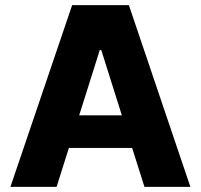

<svg xmlns="http://www.w3.org/2000/svg" viewBox="-20 -727 782 747"><path d="M20.5 0 260.7 -707H481.4L720.7 0H542L494.1 -151.4H248L200.2 0ZM454.1 -278.3 374 -532.2H368.2L288.1 -278.3Z"/></svg>

Font: Pretendard ExtraBold
Style: Regular
Weight: 800
Designer: Base glyphs from Inter by Rasmus Andersson; Hangeul glyphs from Noto Sans CJK(Source Han Sans) by Jang Soo-young and Kan
Foundry: Kil Hyung-jin
Version: Version 1.309